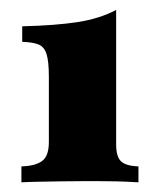

<svg xmlns="http://www.w3.org/2000/svg" viewBox="-20 -721 313 389"><path d="M23.4 -351.6V-383.9Q51.6 -384.7 65.3 -394.8Q79 -404.8 79 -433.1V-565.3Q79 -596.8 74.2 -611.7Q69.4 -626.6 57.7 -631Q46 -635.5 25 -636.3V-667.7Q92.7 -669.4 137.1 -676.2Q181.5 -683.1 215.3 -700.8V-429Q215.3 -403.2 225.4 -394Q235.5 -384.7 260.5 -383.9V-351.6Q234.7 -353.2 213.7 -353.6Q192.7 -354 177 -354Q161.3 -354 150 -354Q129.8 -354 104.8 -353.6Q79.8 -353.2 58.1 -352.8Q36.3 -352.4 23.4 -351.6Z"/></svg>

Font: Playfair 9pt Black
Style: Regular
Weight: 900
Designer: Claus Eggers Sørensen
Foundry: Claus Eggers Sørensen
Version: Version 2.203